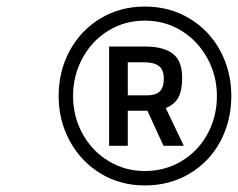

<svg xmlns="http://www.w3.org/2000/svg" viewBox="-20 -727 726 586"><path d="M159 -434Q159 -510 193 -572.5Q227 -635 287 -671Q347 -707 422 -707Q498 -707 558.5 -670.5Q619 -634 652.5 -571.5Q686 -509 686 -434Q686 -358 652.5 -295.5Q619 -233 558.5 -197Q498 -161 422 -161Q347 -161 287 -197.5Q227 -234 193 -296.5Q159 -359 159 -434ZM642 -434Q642 -496 613 -549Q584 -602 534 -633Q484 -664 422 -664Q360 -664 310 -633Q260 -602 231.5 -549Q203 -496 203 -434Q203 -372 231.5 -319.5Q260 -267 310.5 -236Q361 -205 422 -205Q484 -205 534.5 -235.5Q585 -266 613.5 -318.5Q642 -371 642 -434ZM313 -585H423Q479 -585 507.5 -563Q536 -541 536 -490Q536 -452 525 -430.5Q514 -409 486 -397L541 -282H479L430 -389H370V-282H313ZM429 -436Q455 -436 467.5 -448Q480 -460 480 -487Q480 -514 465 -525.5Q450 -537 418 -537H370V-436Z"/></svg>

Font: Cairo
Style: Italic
Weight: 400
Italic angle: -13°
Designer: Mohamed Gaber, Accademia di Belle Arti di Urbino and others
Foundry: Kief Type Foundry, Accademia di Belle Arti di Urbino and others
Version: Version 3.011